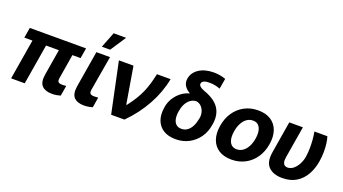

<svg xmlns="http://www.w3.org/2000/svg" viewBox="-60 -1363 3483 1949"><g transform="rotate(20 1681.0 -388.0)"><path d="M700.6 -545.9 682 -434.4H74.2L92.8 -545.9ZM327.5 -545.9 236.7 0H89.5L180.3 -545.9ZM465.8 -545.9H611.9L550 -170.5Q544.5 -138.3 557.1 -127.2Q569.7 -116.2 598.8 -116.2Q611.1 -116.2 622 -117.2Q632.9 -118.2 641.6 -118.9L623 -7.4Q603.1 -1.9 580.1 2.3Q557.1 6.4 530.9 6.2Q459.2 6.4 423.2 -30.6Q387.3 -67.6 400.8 -152.9Z M812.1 -545.9H959.4L895.1 -170.5Q890.2 -138.3 902.8 -127.2Q915.4 -116.2 943.8 -116.2Q957.4 -116.2 967.9 -117.2Q978.3 -118.2 987.3 -118.9L969.3 -8.2Q949.2 -1.6 925.4 2.4Q901.7 6.4 876.4 6.2Q804.7 6.4 769.1 -30.6Q733.6 -67.6 746.7 -152.9ZM845.3 -617 911.1 -785.9H1045.9L934.4 -617Z M1170.1 0 1055.3 -545.9H1212.7L1279.5 -148.4H1285.4Q1326.3 -201.4 1355 -248Q1383.8 -294.6 1404 -340.4Q1424.2 -386.2 1438.9 -436.2Q1453.6 -486.1 1466.4 -545.9H1613.7Q1586.8 -401.6 1510.1 -260.9Q1433.3 -120.2 1313.7 0Z M1772 -610.5Q1783.6 -678.5 1846.5 -719.3Q1909.5 -760.2 2006 -760.2Q2039.9 -760.2 2070.1 -754.8Q2100.3 -749.5 2133.3 -738.3L2114 -625.6Q2094.4 -633.9 2063.3 -640.8Q2032.2 -647.8 1998.5 -647.5Q1958.7 -647.8 1938 -637.5Q1917.4 -627.2 1914.2 -608.6Q1912.6 -599.1 1917.6 -589.3Q1922.7 -579.4 1937.6 -569.5Q1952.5 -559.7 1980.2 -549.4Q2095.4 -508.2 2141.8 -438.2Q2188.2 -368.2 2172.4 -267L2170.4 -256.1Q2158.6 -177.7 2116.9 -117.8Q2075.2 -57.9 2011.2 -24.1Q1947.3 9.8 1868.7 9.8Q1788.8 9.8 1736.2 -22.9Q1683.6 -55.7 1661.7 -113.7Q1639.8 -171.7 1651.5 -247.9L1652.8 -258.8Q1661.1 -311.8 1689.3 -356.9Q1717.4 -402 1758.3 -433.3Q1799.2 -464.6 1845 -475.6V-478.5Q1802.8 -503 1783.9 -535.9Q1765 -568.8 1772 -610.5ZM1803.8 -274 1802.2 -266Q1794.5 -220.5 1801.4 -185.1Q1808.2 -149.6 1829.9 -129.5Q1851.7 -109.4 1887.8 -109.4Q1923.9 -109.4 1951.3 -129.1Q1978.7 -148.7 1996.9 -184Q2015 -219.2 2023.5 -264.8L2025.5 -274Q2032 -308.9 2023 -341Q2014.1 -373 1992.8 -395.8Q1971.6 -418.5 1940.5 -424.4Q1904.4 -424.9 1876 -404.9Q1847.6 -385 1829.1 -350.9Q1810.5 -316.9 1803.8 -274Z M2471.3 10.5Q2387.7 10.4 2333 -25.2Q2278.2 -60.8 2256.2 -124.6Q2234.1 -188.3 2248 -273Q2261.7 -357 2304.2 -419.9Q2346.7 -482.7 2412.3 -517.7Q2477.9 -552.7 2560.4 -552.7Q2643.5 -552.7 2698.1 -517.1Q2752.7 -481.5 2775 -417.6Q2797.4 -353.7 2783.2 -268.8Q2769.7 -185.2 2727 -122.3Q2684.3 -59.5 2618.9 -24.6Q2553.5 10.4 2471.3 10.5ZM2486.3 -106.2Q2524.6 -106.4 2554.2 -128.2Q2583.8 -150 2603.4 -187.8Q2623 -225.7 2630.7 -273.6Q2638.6 -320.9 2631.9 -357.9Q2625.3 -394.8 2603.8 -416.1Q2582.3 -437.4 2544.9 -437.1Q2506.8 -437.4 2477 -415.4Q2447.2 -393.5 2427.7 -355.5Q2408.2 -317.6 2400.6 -269.3Q2392.7 -222.6 2399.1 -185.6Q2405.5 -148.6 2427.2 -127.5Q2448.9 -106.4 2486.3 -106.2Z M2895.9 -545.9H3042.8L2985.7 -201.8Q2979.9 -166.4 2985.5 -146Q2991.1 -125.6 3004.3 -117.2Q3017.5 -108.8 3034.2 -108.6Q3069.1 -108.8 3098.4 -133.2Q3127.6 -157.6 3147.6 -196.3Q3167.6 -235 3174.2 -277.3Q3180.6 -320.8 3181.3 -367.1Q3182.1 -413.5 3178.6 -459.4Q3175 -505.4 3167.4 -545.9H3307.2Q3317.5 -516.1 3323 -472.9Q3328.5 -429.8 3328 -379.4Q3327.4 -329.1 3318.8 -277.3Q3305.7 -196.8 3268.9 -131.6Q3232.2 -66.5 3170.6 -28.4Q3109 9.8 3019.9 9.8Q2922.2 9.8 2871.5 -41.4Q2820.8 -92.6 2839.1 -203.1Z"/></g></svg>

Font: Inter Tight
Style: Italic
Weight: 400
Italic angle: -9.39999°
Designer: Rasmus Andersson
Foundry: rsms
Version: Version 3.002